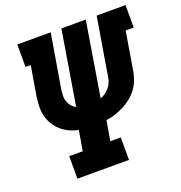

<svg xmlns="http://www.w3.org/2000/svg" viewBox="-132 -848 906 962"><g transform="rotate(-20 321.0 -367.5)"><path d="M118 0V-120H190L208 -227Q183 -232 159.5 -243Q136 -254 117.5 -270.5Q99 -287 86 -309Q73 -331 67 -355.5Q61 -380 62 -407Q63 -434 67 -461L93 -615H65V-735H243L194 -443Q192 -428 192 -412.5Q192 -397 197 -383Q202 -369 212 -357.5Q222 -346 235 -340L300 -735H430L365 -338Q379 -343 391.5 -352Q404 -361 414 -373Q424 -385 429.5 -399Q435 -413 437 -428L488 -735H642V-615H599L565 -410Q561 -386 552 -363Q543 -340 527.5 -319.5Q512 -299 492 -283Q472 -267 449 -255.5Q426 -244 402.5 -236.5Q379 -229 355 -226L337 -120H393V0Z"/></g></svg>

Font: Iosevka Slab Heavy Extended
Style: Italic
Weight: 900
Width: 7
Italic angle: -9°
Monospace: yes
Designer: Belleve Invis
Foundry: Belleve Invis
Version: Version 11.1.0; ttfautohint (v1.8.3)